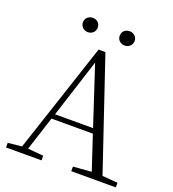

<svg xmlns="http://www.w3.org/2000/svg" viewBox="-157 -1015 1022 1134"><g transform="rotate(20 353.5 -447.5)"><path d="M232 -805C257 -805 278 -823 278 -850C278 -878 257 -895 232 -895C207 -895 185 -878 185 -850C185 -823 207 -805 232 -805ZM463 -805C487 -805 510 -823 510 -850C510 -878 487 -895 463 -895C438 -895 416 -878 416 -850C416 -823 438 -805 463 -805ZM334 -651 455 -283H216ZM421 0H701V-29L604 -37L370 -730H327L98 -38L11 -29V0H234V-29L136 -38L205 -252H465L536 -38L421 -29Z"/></g></svg>

Font: Noto Serif CJK HK ExtraLight
Style: Regular
Weight: 200
Designer: Ryoko NISHIZUKA 西塚涼子 (kana & ideographs); Frank Grießhammer (Latin, Greek & Cyrillic); Wenlong ZHANG 张文龙 (bopomofo); San
Foundry: Adobe
Version: Version 2.001;hotconv 1.1.0;makeotfexe 2.6.0